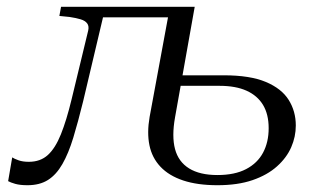

<svg xmlns="http://www.w3.org/2000/svg" viewBox="-20 -536 927 566"><path d="M191 -243Q176 -181 159.5 -140Q143 -99 121 -79Q99 -59 65 -59Q47 -59 34.5 -63.5Q22 -68 16 -72L4 -2Q11 2 25 6Q39 10 61 10Q97 10 121.5 -5.5Q146 -21 164 -52.5Q182 -84 196 -130Q210 -176 225 -237L291 -516H160L155 -489L185 -486Q205 -483 218 -479Q231 -475 237 -467Q243 -459 240 -446ZM258 -485H517L523 -516H264ZM621 10Q681 10 724.5 -5Q768 -20 796.5 -45.5Q825 -71 838.5 -102Q852 -133 852 -166Q852 -208 831 -241.5Q810 -275 763.5 -294.5Q717 -314 640 -314H478L471 -283H627Q675 -283 707 -268.5Q739 -254 755.5 -226.5Q772 -199 772 -158Q772 -117 755.5 -86Q739 -55 705.5 -37.5Q672 -20 621 -20Q569 -20 537.5 -39.5Q506 -59 496 -96.5Q486 -134 496 -190L554 -516H481L421 -191Q413 -145 420.5 -108Q428 -71 453 -44.5Q478 -18 520 -4Q562 10 621 10Z"/></svg>

Font: Roboto Serif 120pt Expanded Light
Style: Italic
Weight: 300
Width: 7
Italic angle: -10°
Designer: Greg Gazdowicz
Foundry: Commercial Type
Version: Version 1.008